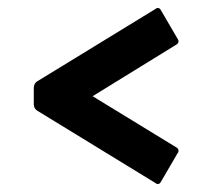

<svg xmlns="http://www.w3.org/2000/svg" viewBox="-20 -497 540 483"><path d="M424 -385C427 -387 429 -389 429 -393C429 -394 429 -396 427 -399L385 -471C383 -475 380 -477 377 -477C375 -477 374 -477 372 -475L73 -292C67 -288 65 -282 65 -275V-235C65 -229 67 -223 73 -219L372 -36C374 -34 375 -34 377 -34C380 -34 383 -36 385 -40L427 -112C429 -114 429 -116 429 -118C429 -122 427 -124 424 -126L213 -255Z"/></svg>

Font: Fascinate
Style: Regular
Weight: 900
Designer: Astigmatic (AOETI)
Foundry: Astigmatic (AOETI)
Version: Version 1.000